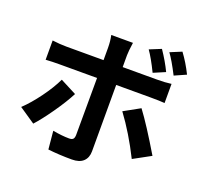

<svg xmlns="http://www.w3.org/2000/svg" viewBox="-149 -1007 1297 1234"><g transform="rotate(20 500.0 -389.5)"><path d="M972.7 -708 893.6 -672.9Q847.7 -762.7 816.4 -804.7L894.5 -836.9Q937.5 -779.3 972.7 -708ZM840.8 -677.7 760.7 -643.6Q717.8 -731.4 685.5 -776.4L764.6 -808.6Q810.5 -741.2 840.8 -677.7ZM227.5 -402.3 338.9 -344.7Q305.7 -280.3 249.5 -200.2Q193.4 -120.1 151.4 -74.2L42 -148.4Q92.8 -196.3 145 -267.6Q197.3 -338.9 227.5 -402.3ZM800.8 -490.2H567.4V-36.1Q567.4 7.8 541 32.7Q514.6 57.6 462.9 57.6Q376 57.6 299.8 48.8L288.1 -75.2Q352.5 -63.5 399.4 -63.5Q418.9 -63.5 426.8 -71.3Q434.6 -79.1 435.5 -98.6Q436.5 -133.8 436.5 -490.2H182.6Q128.9 -490.2 85.9 -487.3V-619.1Q138.7 -612.3 182.6 -612.3H436.5V-694.3Q436.5 -742.2 427.7 -781.2H576.2Q567.4 -719.7 567.4 -693.4V-612.3H799.8Q858.4 -612.3 899.4 -618.2V-487.3Q867.2 -490.2 800.8 -490.2ZM662.1 -344.7 771.5 -405.3Q836.9 -318.4 942.4 -141.6L824.2 -77.1Q749 -227.5 662.1 -344.7Z"/></g></svg>

Font: Nasu
Style: Bold
Weight: 700
Designer: Ryoko NISHIZUKA (kana &amp; ideographs); Paul D. Hunt (Latin, Greek &amp; Cyrillic); Wenlong ZHANG (bopomofo); Sandoll C
Version: Version 2014.1215